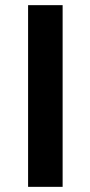

<svg xmlns="http://www.w3.org/2000/svg" viewBox="-20 -725 351 745"><path d="M89 0V-705H223V0Z"/></svg>

Font: Nunito Sans 9pt
Style: Bold
Weight: 700
Version: Version 3.101;gftools[0.9.27]